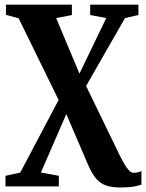

<svg xmlns="http://www.w3.org/2000/svg" viewBox="-20 -558 627 824"><path d="M493.5 246.5Q460 246.5 435.8 238.2Q411.5 230 393.2 209.2Q375 188.5 359 151.5L264.5 -68.5L155.5 182.5L232.5 196.5V242H3.5V196.5L67 182.5L231.5 -129L60 -479.5L5.5 -494V-538H288.5V-493.5L221 -480.5L321 -242L436 -480.5L367 -493.5V-538H574V-493.5L516.5 -480.5L349.5 -189L494.5 110Q505 131 514.8 147.5Q524.5 164 534 173.8Q543.5 183.5 552.5 183.5Q562 183.5 570.8 182Q579.5 180.5 587 176V234.5Q578 237.5 566.2 240.2Q554.5 243 537 244.8Q519.5 246.5 493.5 246.5Z"/></svg>

Font: Merriweather 60pt
Style: Bold
Weight: 700
Version: Version 2.100